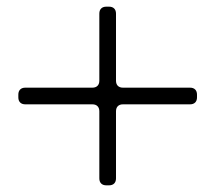

<svg xmlns="http://www.w3.org/2000/svg" viewBox="-20 -649 645 576"><path d="M349 -386H550Q560 -386 565.5 -380.5Q571 -375 571 -365V-357Q571 -347 565.5 -341.5Q560 -336 550 -336H349Q339 -336 333.5 -330.5Q328 -325 328 -315V-114Q328 -104 322.5 -98.5Q317 -93 307 -93H299Q289 -93 283.5 -98.5Q278 -104 278 -114V-315Q278 -325 272.5 -330.5Q267 -336 257 -336H56Q46 -336 40.5 -341.5Q35 -347 35 -357V-365Q35 -375 40.5 -380.5Q46 -386 56 -386H257Q267 -386 272.5 -391.5Q278 -397 278 -407V-608Q278 -618 283.5 -623.5Q289 -629 299 -629H307Q317 -629 322.5 -623.5Q328 -618 328 -608V-407Q328 -397 333.5 -391.5Q339 -386 349 -386Z"/></svg>

Font: Shippori Mincho B1
Style: Regular
Weight: 400
Designer: FONTDASU
Foundry: FONTDASU / Google Inc. / but / Adobe
Version: Version 3.110; ttfautohint (v1.8.3)